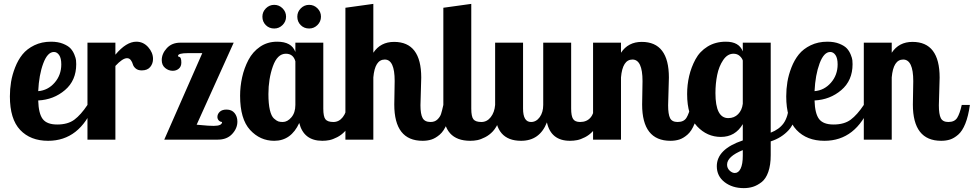

<svg xmlns="http://www.w3.org/2000/svg" viewBox="-20 -720 5021 990"><path d="M31 -223Q31 -261 37 -297.5Q43 -334 58 -372.5Q73 -411 96 -439.5Q119 -468 157 -486.5Q195 -505 243 -505Q279 -505 305 -494.5Q331 -484 343.5 -470.5Q356 -457 363.5 -438.5Q371 -420 372 -409.5Q373 -399 373 -389Q373 -305 315 -255.5Q257 -206 177 -202Q179 -134 200.5 -106Q222 -78 275 -78Q330 -78 363.5 -103Q397 -128 431 -179H465Q391 6 228 6Q137 6 84 -50Q31 -106 31 -223ZM177 -250Q227 -254 261.5 -293.5Q296 -333 296 -388Q296 -420 285 -436Q274 -452 258 -452Q225 -452 203 -393Q181 -334 177 -250Z M431 0V-500H575V-438Q631 -505 683 -505Q719 -505 744 -477Q769 -449 769 -416Q769 -392 754.5 -374.5Q740 -357 711 -357Q691 -357 679.5 -367Q668 -377 665 -388.5Q662 -400 654.5 -410Q647 -420 635 -420Q612 -420 575 -380V0Z M814 -410Q814 -443 840 -471.5Q866 -500 910 -500H1185L994 -77Q999 -77 1017 -75Q1035 -73 1052.5 -72Q1070 -71 1082 -71Q1125 -71 1125 -91Q1114 -92 1107.5 -99.5Q1101 -107 1101 -117Q1101 -132 1113 -143.5Q1125 -155 1148 -155Q1175 -155 1189.5 -137Q1204 -119 1204 -93Q1204 -58 1177 -29Q1150 0 1103 0H827L1023 -446H949Q898 -446 898 -432Q898 -429 900.5 -428Q903 -427 906.5 -426Q910 -425 912.5 -418Q915 -411 915 -397Q915 -377 902 -366Q889 -355 871 -355Q849 -355 831.5 -369.5Q814 -384 814 -410Z M1218 -226Q1218 -274 1228.5 -321.5Q1239 -369 1261 -411Q1283 -453 1321 -479Q1359 -505 1409 -505Q1484 -505 1503 -452V-500H1647V-160Q1647 -119 1658 -105Q1669 -91 1699 -91Q1728 -91 1747.5 -116Q1767 -141 1770 -179H1812Q1806 -132 1791 -97Q1776 -62 1758.5 -43Q1741 -24 1718.5 -12.5Q1696 -1 1678.5 2.5Q1661 6 1642 6Q1546 6 1523 -86Q1481 6 1394 6Q1321 6 1269.5 -50Q1218 -106 1218 -226ZM1333 -634Q1333 -659 1351 -677Q1369 -695 1394 -695Q1419 -695 1437 -677Q1455 -659 1455 -634Q1455 -609 1437 -591Q1419 -573 1394 -573Q1368 -573 1350.5 -590.5Q1333 -608 1333 -634ZM1364 -235Q1364 -185 1371.5 -153Q1379 -121 1392.5 -109Q1406 -97 1415 -94Q1424 -91 1438 -91Q1462 -91 1482.5 -115Q1503 -139 1503 -179V-404Q1492 -443 1454 -443Q1410 -443 1387 -378Q1364 -313 1364 -235ZM1513 -634Q1513 -659 1531 -677Q1549 -695 1574 -695Q1599 -695 1617 -677Q1635 -659 1635 -634Q1635 -609 1617 -591Q1599 -573 1574 -573Q1548 -573 1530.5 -590.5Q1513 -608 1513 -634Z M1761 0V-680L1905 -700V-448Q1942 -504 2012 -504Q2152 -504 2152 -320Q2152 -302 2150 -248Q2148 -194 2148 -177Q2148 -132 2159 -111.5Q2170 -91 2200 -91Q2222 -91 2235.5 -104Q2249 -117 2254 -132Q2259 -147 2266 -179H2308Q2301 -122 2285 -83Q2269 -44 2247 -25.5Q2225 -7 2204.5 -0.5Q2184 6 2159 6Q2013 6 2013 -181Q2013 -193 2014 -241Q2015 -289 2015 -303Q2015 -413 1964 -413Q1913 -413 1905 -321V0Z M2266 -149V-680L2410 -700V-160Q2410 -119 2421 -105Q2432 -91 2462 -91Q2491 -91 2510.5 -116Q2530 -141 2533 -179H2575Q2569 -132 2554 -97Q2539 -62 2521.5 -43Q2504 -24 2481.5 -12.5Q2459 -1 2441.5 2.5Q2424 6 2405 6Q2266 6 2266 -149Z M2533 -149V-500H2677V-160Q2677 -91 2718 -91Q2745 -91 2763 -116Q2781 -141 2781 -179V-500H2925V-160Q2925 -122 2935 -106.5Q2945 -91 2971 -91Q3039 -91 3048 -179H3090Q3084 -132 3069 -97Q3054 -62 3036.5 -43Q3019 -24 2996.5 -12.5Q2974 -1 2956 2.5Q2938 6 2919 6Q2821 6 2800 -89Q2763 6 2667 6Q2533 6 2533 -149Z M3038 0V-500H3182V-448Q3219 -504 3289 -504Q3429 -504 3429 -320Q3429 -302 3427 -248Q3425 -194 3425 -177Q3425 -131 3435 -111Q3445 -91 3474 -91Q3506 -91 3519.5 -112.5Q3533 -134 3543 -179H3585Q3577 -121 3561.5 -82.5Q3546 -44 3524.5 -25.5Q3503 -7 3482.5 -0.5Q3462 6 3437 6Q3291 6 3291 -181Q3291 -193 3292 -241Q3293 -289 3293 -302Q3293 -413 3241 -413Q3190 -413 3182 -321V0Z M3523 -235Q3523 -283 3533.5 -328Q3544 -373 3566 -414Q3588 -455 3628.5 -480Q3669 -505 3723 -505Q3791 -505 3810 -455V-500H3954V-36Q3998 -53 4020.5 -84.5Q4043 -116 4050 -179H4092Q4084 -90 4047 -49.5Q4010 -9 3954 9V80Q3954 131 3941.5 166.5Q3929 202 3907 219Q3885 236 3863 243Q3841 250 3815 250Q3756 250 3716 219Q3676 188 3676 137Q3676 49 3810 4V-80Q3771 -14 3697 -14Q3626 -14 3574.5 -68.5Q3523 -123 3523 -235ZM3669 -240Q3669 -111 3735 -111Q3766 -111 3786 -131.5Q3806 -152 3810 -185V-408Q3806 -421 3793.5 -432Q3781 -443 3762 -443Q3731 -443 3709 -410.5Q3687 -378 3678 -333.5Q3669 -289 3669 -240ZM3729 129Q3729 147 3742 159.5Q3755 172 3769 172Q3788 172 3799 149Q3810 126 3810 83V54Q3729 87 3729 129Z M4034 -223Q4034 -261 4040 -297.5Q4046 -334 4061 -372.5Q4076 -411 4099 -439.5Q4122 -468 4160 -486.5Q4198 -505 4246 -505Q4282 -505 4308 -494.5Q4334 -484 4346.5 -470.5Q4359 -457 4366.5 -438.5Q4374 -420 4375 -409.5Q4376 -399 4376 -389Q4376 -305 4318 -255.5Q4260 -206 4180 -202Q4182 -134 4203.5 -106Q4225 -78 4278 -78Q4333 -78 4366.5 -103Q4400 -128 4434 -179H4468Q4394 6 4231 6Q4140 6 4087 -50Q4034 -106 4034 -223ZM4180 -250Q4230 -254 4264.5 -293.5Q4299 -333 4299 -388Q4299 -420 4288 -436Q4277 -452 4261 -452Q4228 -452 4206 -393Q4184 -334 4180 -250Z M4434 0V-500H4578V-448Q4615 -504 4685 -504Q4825 -504 4825 -320Q4825 -302 4823 -248Q4821 -194 4821 -177Q4821 -131 4831 -111Q4841 -91 4870 -91Q4902 -91 4915.5 -112.5Q4929 -134 4939 -179H4981Q4973 -121 4957.5 -82.5Q4942 -44 4920.5 -25.5Q4899 -7 4878.5 -0.5Q4858 6 4833 6Q4687 6 4687 -181Q4687 -193 4688 -241Q4689 -289 4689 -302Q4689 -413 4637 -413Q4586 -413 4578 -321V0Z"/></svg>

Font: Lobster Two
Style: Bold
Weight: 700
Designer: Pablo Impallari
Foundry: Pablo Impallari. www.impallari.com
Version: Version 1.006